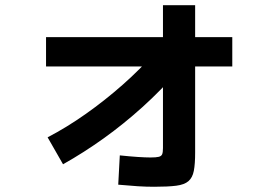

<svg xmlns="http://www.w3.org/2000/svg" viewBox="-20 -667 1040 734"><path d="M162 -142Q235 -180 308 -231.5Q381 -283 449 -343Q517 -403 574 -468L662 -398Q597 -323 525 -258Q453 -193 377 -138.5Q301 -84 221 -39ZM569 47Q539 47 507 45Q475 43 432 39L438 -73Q476 -69 506 -67Q536 -65 555 -65Q577 -65 587 -67.5Q597 -70 600 -77.5Q603 -85 603 -101V-647H726V-84Q726 -40 721 -14Q716 12 700.5 25.5Q685 39 653.5 43Q622 47 569 47ZM156 -413V-525H868V-413Z"/></svg>

Font: M PLUS 2 Thin
Style: Bold
Weight: 700
Version: Version 1.001